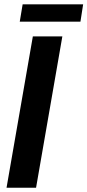

<svg xmlns="http://www.w3.org/2000/svg" viewBox="-20 -882 411 902"><path d="M272.9 -710.9 149.4 0H10.7L134.3 -710.9ZM370.6 -861.8 357.9 -780.3H72.8L86.4 -861.8Z"/></svg>

Font: Roboto Condensed
Style: Bold Italic
Weight: 700
Italic angle: -12°
Designer: Christian Robertson
Foundry: Google
Version: Version 3.0